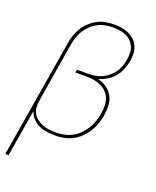

<svg xmlns="http://www.w3.org/2000/svg" viewBox="-171 -842 943 1157"><g transform="rotate(20 300.0 -264.0)"><path d="M7 215 132 -538Q136 -565 144.5 -591Q153 -617 167.5 -641.5Q182 -666 203.5 -686Q225 -706 250 -719.5Q275 -733 302 -738Q329 -743 356 -743Q381 -743 405 -739.5Q429 -736 450 -726.5Q471 -717 488 -701.5Q505 -686 515 -664.5Q525 -643 526 -618.5Q527 -594 523 -569Q518 -542 507 -514.5Q496 -487 477.5 -464Q459 -441 432.5 -425Q406 -409 379 -401Q409 -393 434 -376Q459 -359 474 -333Q489 -307 491 -275Q493 -243 488 -211Q483 -183 474 -155Q465 -127 449.5 -101.5Q434 -76 412 -54Q390 -32 363.5 -18Q337 -4 308.5 2Q280 8 252 8Q224 8 197 4Q170 0 146 -11Q122 -22 104 -41.5Q86 -61 78 -86L28 215ZM250 -11Q276 -11 302 -16.5Q328 -22 352.5 -35Q377 -48 397 -68Q417 -88 431.5 -112Q446 -136 454.5 -162Q463 -188 467 -214Q471 -238 470.5 -262.5Q470 -287 462 -308.5Q454 -330 438 -346.5Q422 -363 401 -373Q380 -383 356.5 -387Q333 -391 308 -391H236L240 -410H312Q334 -410 356 -413.5Q378 -417 399 -427Q420 -437 438.5 -452.5Q457 -468 470.5 -487.5Q484 -507 491.5 -528.5Q499 -550 502 -572Q506 -594 505 -615.5Q504 -637 495.5 -655.5Q487 -674 472.5 -688Q458 -702 439 -710Q420 -718 399 -721Q378 -724 356 -724Q332 -724 307 -719Q282 -714 259 -702Q236 -690 217 -671Q198 -652 184.5 -630Q171 -608 163.5 -583.5Q156 -559 152 -535L90 -158Q86 -136 88 -114Q90 -92 100.5 -74Q111 -56 127.5 -43.5Q144 -31 163.5 -23.5Q183 -16 205 -13.5Q227 -11 250 -11Z"/></g></svg>

Font: Iosevka Aile Thin
Style: Italic
Weight: 100
Italic angle: -9°
Designer: Belleve Invis
Foundry: Belleve Invis
Version: Version 31.1.0; ttfautohint (v1.8.4)